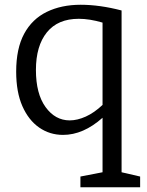

<svg xmlns="http://www.w3.org/2000/svg" viewBox="-20 -557 618 807"><path d="M318 230V185L411 167V-62Q330 10 245 10Q189 10 144.5 -21Q100 -52 74 -111Q48 -170 48 -256Q48 -353 81.5 -415Q115 -477 176.5 -507Q238 -537 319 -537Q359 -537 402 -531Q445 -525 491 -513V167L569 185V230ZM273 -51Q305 -51 340.5 -67Q376 -83 411 -116V-462Q357 -478 311 -478Q223 -478 177 -421Q131 -364 131 -263Q131 -163 171.5 -107Q212 -51 273 -51Z"/></svg>

Font: Bitter
Style: Regular
Weight: 400
Designer: Sol Matas, and Bitter project Authors
Foundry: Sol Matas
Version: Version 2.001